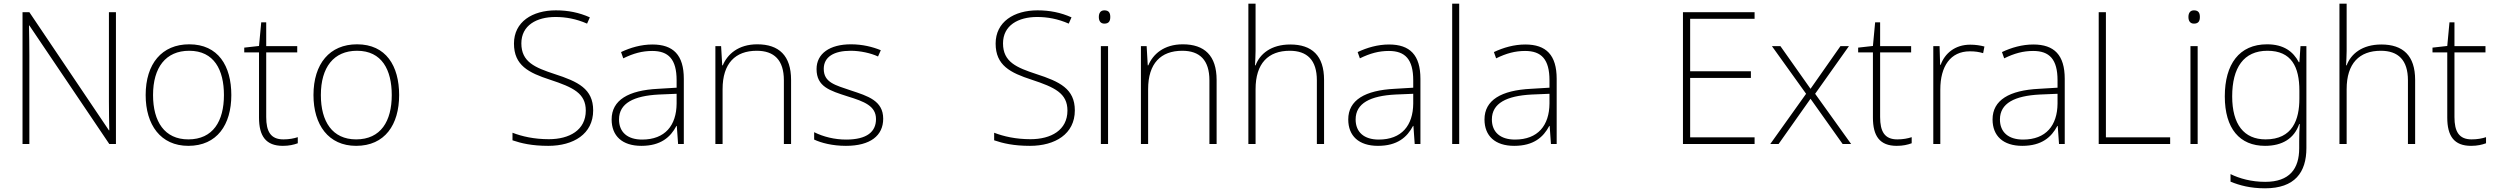

<svg xmlns="http://www.w3.org/2000/svg" viewBox="-20 -780 13513 1040"><path d="M608 0V-714H570V-231C570 -181 571 -120 572 -74H570L139 -714H102V0H139V-481C139 -538 138 -587 137 -642H139L572 0Z M1233 -265C1233 -423 1162 -540 1005 -540C857 -540 769 -435 769 -265C769 -104 850 10 1000 10C1156 10 1233 -105 1233 -265ZM809 -265C809 -415 878 -505 1005 -505C1140 -505 1193 -401 1193 -265C1193 -124 1134 -25 1000 -25C871 -25 809 -122 809 -265Z M1515 -25C1446 -25 1422 -68 1422 -146V-496H1590V-530H1422V-659H1395L1383 -531L1303 -522V-496H1383V-143C1383 -43 1420 10 1512 10C1546 10 1571 4 1593 -4V-37C1572 -30 1546 -25 1515 -25Z M2142 -265C2142 -423 2071 -540 1914 -540C1766 -540 1678 -435 1678 -265C1678 -104 1759 10 1909 10C2065 10 2142 -105 2142 -265ZM1718 -265C1718 -415 1787 -505 1914 -505C2049 -505 2102 -401 2102 -265C2102 -124 2043 -25 1909 -25C1780 -25 1718 -122 1718 -265Z M3193 -182C3193 -299 3111 -338 2984 -379C2878 -414 2804 -444 2804 -545C2804 -643 2887 -688 2989 -688C3044 -688 3101 -678 3160 -652L3175 -686C3117 -712 3057 -724 2991 -724C2864 -724 2764 -662 2764 -544C2764 -426 2843 -386 2960 -348C3084 -307 3153 -275 3153 -181C3153 -75 3064 -26 2953 -26C2873 -26 2808 -41 2756 -61V-20C2803 -4 2861 10 2950 10C3086 10 3193 -54 3193 -182Z M3514 -539C3453 -539 3395 -522 3344 -498L3356 -464C3411 -491 3459 -504 3513 -504C3601 -504 3645 -459 3645 -345V-305L3545 -299C3384 -291 3293 -238 3293 -133C3293 -44 3350 10 3454 10C3559 10 3612 -37 3644 -98H3646L3653 0H3684V-353C3684 -482 3627 -539 3514 -539ZM3549 -268 3645 -272V-219C3644 -101 3583 -24 3458 -24C3379 -24 3333 -64 3333 -133C3333 -221 3413 -261 3549 -268Z M4082 -540C3979 -540 3920 -486 3895 -426H3892L3886 -530H3855V0H3894V-297C3894 -437 3963 -505 4079 -505C4173 -505 4226 -455 4226 -345V0H4265V-347C4265 -479 4199 -540 4082 -540Z M4764 -137C4764 -235 4680 -260 4589 -290C4504 -319 4442 -333 4442 -407C4442 -472 4497 -505 4588 -505C4640 -505 4698 -492 4736 -474L4751 -508C4707 -526 4652 -540 4589 -540C4475 -540 4403 -490 4403 -406C4403 -310 4475 -289 4571 -258C4662 -230 4725 -206 4725 -135C4725 -67 4677 -24 4563 -24C4501 -24 4440 -39 4390 -64V-24C4428 -6 4489 10 4562 10C4694 10 4764 -45 4764 -137Z M5802 -182C5802 -299 5720 -338 5593 -379C5487 -414 5413 -444 5413 -545C5413 -643 5496 -688 5598 -688C5653 -688 5710 -678 5769 -652L5784 -686C5726 -712 5666 -724 5600 -724C5473 -724 5373 -662 5373 -544C5373 -426 5452 -386 5569 -348C5693 -307 5762 -275 5762 -181C5762 -75 5673 -26 5562 -26C5482 -26 5417 -41 5365 -61V-20C5412 -4 5470 10 5559 10C5695 10 5802 -54 5802 -182Z M5962 -724C5941 -724 5932 -709 5932 -688C5932 -667 5941 -652 5962 -652C5987 -652 5994 -667 5994 -688C5994 -709 5987 -724 5962 -724ZM5982 -530H5943V0H5982Z M6387 -540C6284 -540 6225 -486 6200 -426H6197L6191 -530H6160V0H6199V-297C6199 -437 6268 -505 6384 -505C6478 -505 6531 -455 6531 -345V0H6570V-347C6570 -479 6504 -540 6387 -540Z M6781 -504V-760H6742V0H6781V-297C6781 -437 6850 -505 6966 -505C7060 -505 7113 -455 7113 -345V0H7152V-347C7152 -479 7086 -539 6969 -539C6865 -539 6804 -488 6781 -426H6778C6779 -454 6781 -475 6781 -504Z M7504 -539C7443 -539 7385 -522 7334 -498L7346 -464C7401 -491 7449 -504 7503 -504C7591 -504 7635 -459 7635 -345V-305L7535 -299C7374 -291 7283 -238 7283 -133C7283 -44 7340 10 7444 10C7549 10 7602 -37 7634 -98H7636L7643 0H7674V-353C7674 -482 7617 -539 7504 -539ZM7539 -268 7635 -272V-219C7634 -101 7573 -24 7448 -24C7369 -24 7323 -64 7323 -133C7323 -221 7403 -261 7539 -268Z M7884 0V-760H7846V0Z M8242 -539C8181 -539 8123 -522 8072 -498L8084 -464C8139 -491 8187 -504 8241 -504C8329 -504 8373 -459 8373 -345V-305L8273 -299C8112 -291 8021 -238 8021 -133C8021 -44 8078 10 8182 10C8287 10 8340 -37 8372 -98H8374L8381 0H8412V-353C8412 -482 8355 -539 8242 -539ZM8277 -268 8373 -272V-219C8372 -101 8311 -24 8186 -24C8107 -24 8061 -64 8061 -133C8061 -221 8141 -261 8277 -268Z M9484 0V-36H9135V-358H9464V-394H9135V-678H9484V-714H9096V0Z M9763 -272 9569 0H9614L9787 -245L9961 0H10007L9812 -272L9995 -530H9949L9787 -299L9624 -530H9578Z M10257 -25C10188 -25 10164 -68 10164 -146V-496H10332V-530H10164V-659H10137L10125 -531L10045 -522V-496H10125V-143C10125 -43 10162 10 10254 10C10288 10 10313 4 10335 -4V-37C10314 -30 10288 -25 10257 -25Z M10652 -538C10569 -538 10514 -490 10492 -429H10489L10486 -530H10452V0H10490V-295C10490 -421 10545 -502 10650 -502C10678 -502 10699 -499 10722 -492L10729 -528C10706 -534 10681 -538 10652 -538Z M10994 -539C10933 -539 10875 -522 10824 -498L10836 -464C10891 -491 10939 -504 10993 -504C11081 -504 11125 -459 11125 -345V-305L11025 -299C10864 -291 10773 -238 10773 -133C10773 -44 10830 10 10934 10C11039 10 11092 -37 11124 -98H11126L11133 0H11164V-353C11164 -482 11107 -539 10994 -539ZM11029 -268 11125 -272V-219C11124 -101 11063 -24 10938 -24C10859 -24 10813 -64 10813 -133C10813 -221 10893 -261 11029 -268Z M11348 0H11735V-36H11387V-714H11348Z M11864 -724C11843 -724 11834 -709 11834 -688C11834 -667 11843 -652 11864 -652C11889 -652 11896 -667 11896 -688C11896 -709 11889 -724 11864 -724ZM11884 -530H11845V0H11884Z M12260 -540C12109 -540 12031 -432 12031 -258C12031 -83 12112 10 12249 10C12343 10 12407 -30 12434 -108H12437C12435 -74 12434 -49 12434 -15V23C12434 134 12382 205 12250 205C12175 205 12111 187 12062 163V204C12111 224 12169 240 12249 240C12410 240 12473 154 12473 22V-530H12441L12435 -443H12432C12402 -500 12351 -540 12260 -540ZM12262 -505C12392 -505 12435 -418 12435 -289V-246C12435 -132 12398 -25 12252 -25C12135 -25 12071 -106 12071 -258C12071 -413 12133 -505 12262 -505Z M12691 -504V-760H12652V0H12691V-297C12691 -437 12760 -505 12876 -505C12970 -505 13023 -455 13023 -345V0H13062V-347C13062 -479 12996 -539 12879 -539C12775 -539 12714 -488 12691 -426H12688C12689 -454 12691 -475 12691 -504Z M13368 -25C13299 -25 13275 -68 13275 -146V-496H13443V-530H13275V-659H13248L13236 -531L13156 -522V-496H13236V-143C13236 -43 13273 10 13365 10C13399 10 13424 4 13446 -4V-37C13425 -30 13399 -25 13368 -25Z"/></svg>

Font: Noto Sans Sinhala ExtraLight
Style: Regular
Weight: 200
Designer: Jelle Bosma - Monotype Design Team
Foundry: Monotype Imaging Inc.
Version: Version 2.006